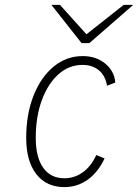

<svg xmlns="http://www.w3.org/2000/svg" viewBox="-20 -752 564 784"><path d="M243 12Q169.5 12 128.2 -41Q87 -94 87 -189Q87 -285.5 116.8 -361Q146.5 -436.5 198.8 -479.8Q251 -523 318 -523Q372 -523 409.2 -492.8Q446.5 -462.5 451 -415L417 -402Q410.5 -442.5 384 -464.8Q357.5 -487 317 -487Q261.5 -487 218.5 -448.5Q175.5 -410 150.8 -342.8Q126 -275.5 126 -189Q126 -109.5 156.5 -66.8Q187 -24 243 -24Q284.5 -24 318.8 -49Q353 -74 373 -119L407 -105Q380 -48 337.8 -18Q295.5 12 243 12ZM313 -576 190 -732H225L333 -612L485 -732H524L345 -576Z"/></svg>

Font: Overpass Thin
Style: Italic
Weight: 250
Italic angle: -10°
Designer: Delve Withrington, Dave Bailey, Thomas Jockin
Foundry: Delve Fonts LLC
Version: Version 4.000